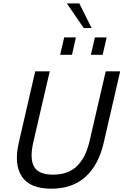

<svg xmlns="http://www.w3.org/2000/svg" viewBox="-20 -1114 735 1142"><path d="M478 -947.3 377.4 -1093.8H451.7L524.9 -947.3ZM337.9 -788.1 361.8 -891.6H431.6L408.2 -788.1ZM520.5 -788.1 544.4 -891.6H614.3L590.8 -788.1ZM285.2 8.3Q157.7 8.3 109.9 -64.2Q62 -136.7 91.8 -265.6L189.5 -689.9H275.9L178.2 -268.6Q155.8 -170.9 182.4 -123Q209 -75.2 295.9 -75.2Q385.7 -75.2 438.2 -126.5Q490.7 -177.7 513.2 -276.9L608.9 -689.9H694.8L596.7 -264.2Q566.4 -132.8 488.5 -62.3Q410.6 8.3 285.2 8.3Z"/></svg>

Font: HK Grotesk Medium Legacy Italic
Style: Regular
Weight: 500
Italic angle: -13°
Designer: Alfredo Marco Pradil
Foundry: Hanken Design Co.
Version: Version 2.022;PS 002.022;hotconv 1.0.88;makeotf.lib2.5.64775